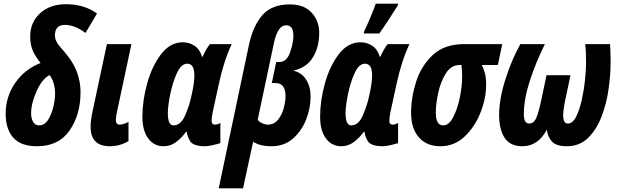

<svg xmlns="http://www.w3.org/2000/svg" viewBox="-20 -789 3375 1049"><path d="M420 -285Q420 -391 354 -478Q332 -507 306 -536Q280 -565 280 -596Q280 -653 336 -653Q359 -653 387 -643Q415 -633 447 -609L510 -715Q482 -737 438.5 -751.5Q395 -766 340 -766Q254 -766 199.5 -717Q145 -668 145 -589Q145 -544 160 -510.5Q175 -477 202 -445Q115 -411 63 -336Q11 -261 11 -167Q11 -84 52.5 -37Q94 10 182 10Q301 10 360.5 -76.5Q420 -163 420 -285ZM150 -170Q150 -224 180 -291Q210 -358 251 -379Q281 -338 281 -276Q281 -248 272 -207.5Q263 -167 243.5 -135.5Q224 -104 193 -104Q172 -104 161 -123Q150 -142 150 -170Z M682 -18V-123Q654 -108 634 -108Q613 -108 613 -133Q613 -141 614 -148Q615 -155 616 -163L698 -548H564L485 -177Q475 -131 475 -96Q475 10 581 10Q634 10 682 -18Z M997 -69H1001Q1001 -48 1018 -19Q1035 10 1101 10Q1115 10 1140 4.5Q1165 -1 1184 -7V-117Q1167 -108 1154 -108Q1136 -108 1136 -129Q1136 -145 1142 -176L1176 -332Q1202 -454 1246 -548H1127Q1108 -525 1087 -479H1084Q1071 -521 1042 -539.5Q1013 -558 979 -558Q910 -558 860.5 -493.5Q811 -429 784.5 -334.5Q758 -240 758 -151Q758 -76 789.5 -33Q821 10 874 10Q911 10 941 -12Q971 -34 997 -69ZM897 -171Q897 -209 910 -273.5Q923 -338 946.5 -389.5Q970 -441 1003 -441Q1042 -441 1042 -378Q1042 -358 1038.5 -331Q1035 -304 1024 -257Q1013 -207 990 -155.5Q967 -104 928 -104Q897 -104 897 -171Z M1388 -135 1477 -556Q1498 -651 1543 -651Q1583 -651 1583 -595Q1583 -554 1564.5 -502Q1546 -450 1506 -450H1489L1465 -335H1487Q1540 -335 1540 -262Q1540 -236 1530.5 -199.5Q1521 -163 1499.5 -135.5Q1478 -108 1442 -108Q1429 -108 1412.5 -115.5Q1396 -123 1388 -135ZM1308 240 1363 -15Q1399 10 1464 10Q1532 10 1579.5 -31Q1627 -72 1652 -134.5Q1677 -197 1677 -262Q1677 -315 1652.5 -354Q1628 -393 1582 -403Q1655 -419 1689.5 -475.5Q1724 -532 1724 -609Q1724 -675 1682.5 -720Q1641 -765 1564 -765Q1466 -765 1415 -708Q1364 -651 1341 -548L1175 240Z M2052 -606Q2072 -633 2104 -682Q2136 -731 2153 -759L2155 -769H2033Q2026 -747 2004 -694.5Q1982 -642 1970 -619L1967 -606ZM1968 -69H1972Q1972 -48 1989 -19Q2006 10 2072 10Q2086 10 2111 4.5Q2136 -1 2155 -7V-117Q2138 -108 2125 -108Q2107 -108 2107 -129Q2107 -145 2113 -176L2147 -332Q2173 -454 2217 -548H2098Q2079 -525 2058 -479H2055Q2042 -521 2013 -539.5Q1984 -558 1950 -558Q1881 -558 1831.5 -493.5Q1782 -429 1755.5 -334.5Q1729 -240 1729 -151Q1729 -76 1760.5 -33Q1792 10 1845 10Q1882 10 1912 -12Q1942 -34 1968 -69ZM1868 -171Q1868 -209 1881 -273.5Q1894 -338 1917.5 -389.5Q1941 -441 1974 -441Q2013 -441 2013 -378Q2013 -358 2009.5 -331Q2006 -304 1995 -257Q1984 -207 1961 -155.5Q1938 -104 1899 -104Q1868 -104 1868 -171Z M2636 -326Q2636 -363 2629.5 -388.5Q2623 -414 2612 -434H2700L2724 -548H2516Q2408 -548 2344.5 -488.5Q2281 -429 2253.5 -342.5Q2226 -256 2226 -173Q2226 -87 2268.5 -38.5Q2311 10 2386 10Q2463 10 2519 -43.5Q2575 -97 2605.5 -174.5Q2636 -252 2636 -326ZM2361 -172Q2361 -222 2374.5 -283Q2388 -344 2416.5 -389Q2445 -434 2492 -434H2501Q2505 -408 2505 -371Q2505 -320 2492.5 -257.5Q2480 -195 2456.5 -149.5Q2433 -104 2402 -104Q2361 -104 2361 -172Z M2968 -81Q2969 -50 2992 -20Q3015 10 3076 10Q3147 10 3193.5 -36Q3240 -82 3267 -153Q3294 -224 3305 -302.5Q3316 -381 3316 -445Q3316 -514 3313 -548H3177Q3182 -516 3182 -447Q3182 -411 3176.5 -355.5Q3171 -300 3159 -245Q3147 -190 3128 -152Q3109 -114 3082 -114Q3057 -114 3057 -160Q3057 -174 3060 -195.5Q3063 -217 3069 -246L3097 -378H2966L2938 -246Q2924 -178 2910.5 -146Q2897 -114 2871 -114Q2842 -114 2842 -165Q2842 -246 2874 -345.5Q2906 -445 2957 -548H2823Q2774 -460 2740.5 -353Q2707 -246 2707 -161Q2707 -82 2737 -36Q2767 10 2834 10Q2920 10 2968 -81Z"/></svg>

Font: Noto Sans UI Condensed ExtraBold
Style: Italic
Weight: 800
Width: 3
Designer: Monotype Design Team
Foundry: Monotype Imaging Inc.
Version: 1.001